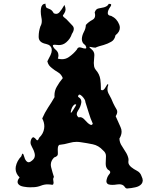

<svg xmlns="http://www.w3.org/2000/svg" viewBox="-20 -1037 892 1081"><path d="M698.7 23.9Q697.3 24.4 696.3 24.4Q692.4 24.4 688.5 22Q684.1 19 681.6 14.2Q671.9 0.5 651.4 0.5Q645.5 0.5 639.2 1.5Q624.5 3.9 612.8 3.9Q600.1 3.9 590.8 1Q583.5 -1.5 580.6 -8.8Q579.1 -11.7 579.1 -16.1Q579.1 -22 581.5 -29.8Q585 -44.4 596.7 -58.1Q600.6 -63 600.6 -67.4Q600.6 -75.2 587.4 -82Q579.6 -89.8 577.1 -99.1Q575.2 -106.9 575.2 -115.2Q575.2 -115.2 575.2 -118.7Q575.7 -131.8 576.7 -158.7Q576.7 -177.2 559.6 -190.9Q535.2 -217.8 502.4 -224.6Q469.7 -231.4 435.1 -236.3Q422.9 -238.3 411.1 -238.3Q391.6 -238.3 373 -232.9Q342.8 -224.1 313 -221.2Q307.1 -215.3 306.2 -208.5Q305.2 -203.6 305.2 -197.8Q305.2 -197.8 305.2 -194.3Q305.7 -186 305.7 -177.7Q305.7 -177.7 305.7 -169.4Q305.7 -157.2 284.7 -150.4Q266.1 -131.8 266.1 -109.9Q266.1 -102.5 268.1 -94.7Q275.9 -64 283.7 -40.5Q279.3 -35.2 279.3 -27.8Q279.3 -23.9 280.3 -20Q281.7 -13.2 281.7 -8.3Q281.7 -3.9 280.3 -0.5Q278.8 2.4 274.9 3.4Q274.9 3.4 273.4 3.4Q270 3.4 264.2 2Q256.3 1 248.5 1Q229.5 1 211.9 7.8Q189 17.1 164.6 17.1Q162.1 17.1 159.7 17.1Q154.8 17.6 149.4 17.6Q133.8 17.6 114.3 14.2Q88.9 10.3 81.1 -3.9Q79.1 -7.8 79.1 -12.7Q79.1 -15.6 79.6 -18.6Q81.5 -27.3 90.3 -38.1Q67.9 -60.5 67.9 -86.4Q67.9 -92.8 68.8 -98.6Q75.2 -131.8 100.1 -157.2Q102.5 -166.5 104.5 -169.9Q106 -171.9 107.4 -171.9Q107.9 -171.9 108.4 -171.9Q112.3 -169.4 117.2 -152.3Q121.6 -135.3 131.8 -127Q136.2 -123.5 141.6 -123.5Q141.6 -123.5 143.1 -123.5Q149.4 -124 157.7 -130.9Q170.9 -140.6 174.3 -150.9Q176.3 -157.2 176.3 -163.6Q176.3 -168 175.3 -171.9Q170.9 -191.4 159.2 -211.4Q151.9 -223.6 151.9 -235.4Q151.9 -243.2 155.3 -251.5Q159.2 -260.7 163.1 -262.7Q165 -264.2 167.5 -264.2Q168.5 -264.2 169.9 -263.7Q177.7 -260.3 185.1 -250Q187.5 -247.1 189.9 -247.1Q195.3 -247.1 200.7 -261.7Q224.6 -284.7 228.5 -313.5Q229.5 -319.8 229.5 -325.7Q229.5 -348.1 217.8 -370.1Q231.4 -401.9 250.5 -431.2Q270 -460 287.1 -490.2Q286.6 -495.1 286.6 -499.5Q286.6 -525.9 299.3 -547.9Q313.5 -573.7 333.5 -597.2Q325.2 -619.1 306.6 -629.9Q287.6 -641.1 271.5 -654.3Q262.7 -661.1 255.9 -669.9Q249.5 -679.2 246.6 -691.9Q254.9 -706.5 264.6 -727.1Q271.5 -741.7 271.5 -754.4Q271.5 -759.3 270.5 -763.7Q268.6 -772.9 261.2 -779.3Q253.9 -786.1 239.3 -789.6Q198.7 -797.4 197.8 -827.6Q197.8 -830.1 197.8 -832.5Q197.8 -860.4 207.5 -888.7Q215.3 -901.4 215.3 -918.9Q215.3 -928.7 212.9 -939.5Q209.5 -957.5 209.5 -972.2Q209.5 -983.4 211.4 -992.7Q212.9 -1002.4 218.8 -1008.8Q224.1 -1015.1 235.8 -1016.6Q237.3 -994.6 244.1 -992.2Q250.5 -989.7 260.3 -985.4Q265.1 -983.4 271 -978.5Q276.4 -973.6 282.7 -962.4Q289.6 -959 295.9 -959Q306.2 -959 314.5 -967.8Q327.6 -982.4 342.8 -1009.3Q349.1 -993.7 349.1 -983.9Q348.6 -974.1 345.2 -968.3Q339.4 -956.5 334.5 -951.2Q334 -950.2 334 -949.2Q334 -942.9 354 -928.7Q372.1 -909.7 388.2 -892.6Q395.5 -884.8 395.5 -874.5Q395.5 -862.3 384.8 -846.2Q376 -818.4 353 -798.8Q335 -783.2 311.5 -783.2Q305.7 -783.2 298.8 -784.2Q292 -785.2 287.6 -785.2Q278.8 -785.2 277.8 -781.2Q277.8 -780.8 277.8 -779.8Q277.8 -773.4 288.6 -761.2Q304.2 -749.5 307.6 -736.3Q309.1 -731 309.1 -725.6Q309.1 -716.8 305.7 -707Q317.9 -703.6 329.1 -703.6Q350.1 -703.6 367.7 -715.8Q394.5 -734.4 412.6 -757.8Q417.5 -770.5 428.7 -770.5Q432.6 -770.5 437 -769Q451.7 -763.7 459.5 -763.7Q461.4 -763.7 462.9 -764.2Q465.8 -764.6 465.8 -768.6Q465.8 -772.5 460.4 -782.2Q448.2 -791 444.3 -800.3Q440.9 -808.1 440.9 -815.9Q440.9 -816.9 440.9 -819.3Q441.9 -837.4 452.1 -856.9Q462.9 -876.5 463.4 -896.5Q479 -914.1 500.5 -925.3Q515.6 -933.1 515.6 -950.7Q515.6 -958 513.2 -966.8Q519 -986.3 534.2 -989.3Q549.3 -991.7 564.9 -995.6Q572.8 -997.6 580.1 -1002Q587.4 -1005.9 592.3 -1015.1Q594.2 -1015.1 596.2 -1015.1Q606.4 -1015.1 606 -1009.3Q606 -1004.9 600.1 -997.1Q586.9 -978.5 586.9 -964.4Q586.9 -962.9 586.9 -961.4Q587.4 -956.1 591.8 -952.1Q596.2 -948.7 606.4 -947.3Q638.7 -932.1 651.4 -898.4Q654.8 -889.6 654.8 -880.9Q654.8 -857.4 630.4 -838.9Q625.5 -812.5 606 -801.8Q586.4 -790.5 563.5 -783.7Q551.3 -780.3 539.1 -776.9Q527.3 -773.4 517.1 -768.6Q505.9 -769 490.2 -772.5Q487.3 -773.4 485.4 -773.4Q483.4 -773.4 483.4 -772Q483.4 -769.5 494.1 -760.7Q511.2 -747.1 511.2 -728.5Q511.2 -727.1 511.2 -725.6Q509.8 -705.6 508.3 -685.1Q508.3 -683.6 508.3 -680.7Q508.3 -671.9 509.8 -663.6Q511.7 -652.8 519 -644Q540.5 -620.1 544.9 -589.8Q547.9 -565.9 547.9 -543.5Q547.9 -539.6 547.9 -532.2Q551.8 -528.8 555.7 -528.8Q564.5 -528.8 574.7 -546.4Q584 -563.5 587.4 -563.5Q589.4 -563.5 589.4 -558.1Q585 -546.9 585 -535.6Q585 -519.5 593.8 -505.4Q607.9 -481 617.2 -456.5Q626.5 -437 636.2 -421.4Q640.1 -415 640.1 -407.7Q640.1 -396.5 631.3 -382.8Q644.5 -352.5 658.7 -321.3Q664.6 -309.1 664.6 -295.9Q664.6 -276.9 652.3 -256.8Q653.3 -232.9 667 -213.9Q680.2 -194.3 691.4 -174.8Q697.3 -164.6 700.7 -153.3Q703.6 -145.5 703.6 -136.7Q703.6 -133.3 703.1 -130.4Q702.6 -127.4 702.6 -125Q702.6 -116.7 706.5 -110.4Q710.9 -102.5 718.8 -96.2Q732.4 -85 751.5 -75.2Q770.5 -65.4 776.9 -44.9Q783.7 -31.2 783.7 -21Q783.7 -20.5 783.7 -19.5Q782.7 -8.8 776.9 -1.5Q765.1 12.7 741.7 17.6Q717.8 22.9 698.7 23.9ZM422.9 -376Q424.8 -376.5 430.7 -377.4Q444.3 -377.4 458 -361.3Q475.6 -340.8 488.3 -335Q491.2 -333.5 493.7 -333.5Q495.1 -333.5 496.1 -334Q500 -335 502.4 -340.8Q488.8 -370.6 480 -400.9Q471.2 -431.2 460.9 -461.9Q460.9 -476.1 441.9 -495.6Q432.6 -504.4 427.2 -504.4Q420.9 -504.4 419.4 -492.2Q431.6 -484.9 435.5 -476.6Q438 -470.2 438 -463.9Q438 -460.9 437.5 -458Q434.1 -436 418.9 -413.6Q412.1 -403.3 412.1 -395Q412.1 -384.3 422.9 -376ZM409.2 -447.8Q406.7 -449.7 403.8 -449.7Q403.3 -449.7 402.8 -449.7Q399.9 -449.2 396.5 -446.3Q384.3 -435.5 379.4 -411.6Q378.4 -407.2 378.4 -404.8Q378.4 -402.3 379.4 -401.9Q382.8 -401.9 395 -422.4Q398.4 -428.7 402.8 -435.1Q406.7 -440.9 409.2 -447.8Z"/></svg>

Font: Brazier Flame
Style: Regular
Weight: 400
Designer: Walter E Stewart
Version: 0.1